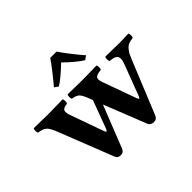

<svg xmlns="http://www.w3.org/2000/svg" viewBox="-149 -849 1064 1064"><g transform="rotate(-45 383.5 -317.0)"><path d="M248 12.2Q225.1 12.2 217.8 -8.8L92.8 -327.1Q77.1 -367.7 62.3 -382.1Q47.4 -396.5 13.2 -400.9Q8.8 -405.3 8.8 -418Q8.8 -430.7 13.2 -435.1Q79.6 -433.1 125 -433.1Q172.4 -433.1 238.8 -435.1Q243.2 -430.7 243.2 -418Q243.2 -405.3 238.8 -400.9Q207.5 -397.9 202.4 -383.5Q197.3 -369.1 210 -336.9L276.9 -148.9Q280.3 -140.1 283 -137.9Q285.6 -135.7 288.1 -138.4Q290.5 -141.1 293.9 -148.9L355 -313L346.2 -336.9Q332.5 -372.1 320.6 -384.3Q308.6 -396.5 278.8 -400.9Q274.4 -405.3 274.4 -418Q274.4 -430.7 278.8 -435.1Q345.2 -433.1 382.8 -433.1Q433.6 -433.1 503.9 -435.1Q508.3 -430.7 508.3 -418Q508.3 -405.3 503.9 -400.9Q466.3 -397.5 459.5 -384.3Q452.6 -371.1 465.8 -338.9L534.2 -148.9Q542 -126.5 550.8 -150.9L617.2 -326.2Q624 -344.2 626.2 -356.2Q628.4 -368.2 625 -378.4Q621.6 -388.7 609.1 -394Q596.7 -399.4 574.2 -400.9Q569.8 -405.3 569.8 -418Q569.8 -430.7 574.2 -435.1Q642.6 -433.1 686 -433.1Q710 -433.1 753.9 -435.1Q758.3 -430.7 758.3 -418Q758.3 -405.3 753.9 -400.9Q733.9 -399.4 719.7 -393.1Q705.6 -386.7 695.3 -373.8Q685.1 -360.8 679.4 -350.1Q673.8 -339.4 666 -319.8L540 -11.2Q531.7 12.2 508.8 12.2Q483.4 12.2 475.1 -8.8L377 -256.8L279.8 -11.2Q271.5 12.2 248 12.2ZM252 -516.1Q268.6 -534.7 304 -579.6Q339.4 -624.5 353 -646H402.8Q417.5 -622.6 452.9 -577.4Q488.3 -532.2 503.9 -516.1L481 -500Q461.4 -511.7 430.9 -537.1Q400.4 -562.5 377.9 -585.9Q355 -562.5 324.5 -536.9Q293.9 -511.2 274.9 -500Z"/></g></svg>

Font: Common Serif SemiBold
Style: Regular
Weight: 600
Designer: Philipp H. Poll, Khaled Hosny
Foundry: Stefan Peev, Context Ltd.
Version: Version 1.026